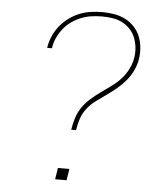

<svg xmlns="http://www.w3.org/2000/svg" viewBox="-53 -789 706 836"><g transform="rotate(5 300.0 -371.5)"><path d="M270 -221Q274 -246 281.5 -271Q289 -296 304 -318.5Q319 -341 340 -359.5Q361 -378 383 -394Q405 -410 427.5 -426Q450 -442 468.5 -462Q487 -482 499.5 -506.5Q512 -531 516 -556Q520 -579 517.5 -602Q515 -625 507 -645Q499 -665 484 -681Q469 -697 449.5 -707Q430 -717 407.5 -720.5Q385 -724 362 -724Q339 -724 316.5 -721Q294 -718 272 -709.5Q250 -701 229.5 -687Q209 -673 194 -654Q179 -635 169 -613.5Q159 -592 156 -569Q156 -569 155.5 -568.5Q155 -568 155 -567H135Q135 -568 135 -568.5Q135 -569 135 -570Q139 -594 149.5 -618.5Q160 -643 177 -664Q194 -685 216 -701Q238 -717 262 -726.5Q286 -736 311.5 -739.5Q337 -743 362 -743Q388 -743 413.5 -738.5Q439 -734 461 -723Q483 -712 500 -694Q517 -676 526.5 -653.5Q536 -631 538.5 -605Q541 -579 537 -553Q533 -528 521.5 -503.5Q510 -479 492.5 -458Q475 -437 454 -419.5Q433 -402 411 -386.5Q389 -371 367 -355Q345 -339 328 -317.5Q311 -296 303 -271Q295 -246 291 -221ZM219 0 227 -50H277L269 0Z"/></g></svg>

Font: Iosevka SS04 Thin Extended
Style: Italic
Weight: 100
Width: 7
Italic angle: -9°
Monospace: yes
Designer: Belleve Invis
Foundry: Belleve Invis
Version: Version 19.0.0; ttfautohint (v1.8.4)